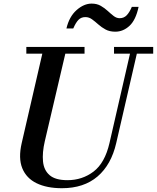

<svg xmlns="http://www.w3.org/2000/svg" viewBox="-20 -1004 849 1039"><path d="M442 -911.5Q419 -911.5 404.5 -896.5Q390 -881.5 376.5 -850H339.5Q354.5 -914 394.2 -949.2Q434 -984.5 476 -984.5Q504.5 -984.5 525.2 -972.5Q546 -960.5 562.8 -945Q579.5 -929.5 595 -917.5Q610.5 -905.5 627.5 -905.5Q650.5 -905.5 665.8 -921.5Q681 -937.5 693.5 -967H730Q715 -896 680.8 -864.2Q646.5 -832.5 604 -832.5Q573 -832.5 551 -844.5Q529 -856.5 511.8 -872Q494.5 -887.5 478 -899.5Q461.5 -911.5 442 -911.5ZM122.5 -750H437.5V-713.5H333.5L222.5 -240Q208 -177.5 212.8 -130Q217.5 -82.5 248.8 -55.8Q280 -29 345 -29Q425 -29 486.2 -75.5Q547.5 -122 572.5 -230L683.5 -713.5H597V-750H809V-713.5H720.5L609 -230Q582 -112.5 507.8 -49Q433.5 14.5 315 14.5Q233.5 14.5 178 -12.5Q122.5 -39.5 100.5 -93.8Q78.5 -148 97.5 -230L209 -713.5H122.5Z"/></svg>

Font: Bodoni* 06pt Medium
Style: Italic
Weight: 500
Italic angle: -13°
Version: Version 2.3